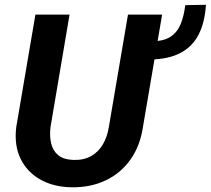

<svg xmlns="http://www.w3.org/2000/svg" viewBox="-20 -772 880 802"><path d="M753.9 -750.5 840.3 -752Q835.4 -677.7 809.6 -627.4Q783.7 -577.1 734.1 -551Q684.6 -524.9 608.9 -523.4L615.7 -599.6Q665.5 -600.1 693.6 -619.4Q721.7 -638.7 735.1 -672.4Q748.5 -706.1 753.9 -750.5ZM514.6 -710.9H657.2L577.1 -241.7Q565.4 -162.6 524.9 -105.5Q484.4 -48.3 420.9 -18.3Q357.4 11.7 277.3 10.3Q203.1 8.8 148.2 -22.2Q93.3 -53.2 65.9 -109.1Q38.6 -165 47.9 -241.2L127.9 -710.9H270.5L190.9 -240.7Q186.5 -204.1 193.6 -173.3Q200.7 -142.6 222.9 -124Q245.1 -105.5 286.1 -104Q329.6 -102.5 360.4 -119.9Q391.1 -137.2 409.7 -168.9Q428.2 -200.7 434.6 -241.2Z"/></svg>

Font: Roboto
Style: Bold Italic
Weight: 700
Italic angle: -12°
Designer: Christian Robertson
Foundry: Google
Version: Version 3.0